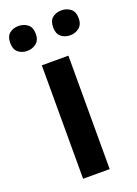

<svg xmlns="http://www.w3.org/2000/svg" viewBox="-164 -803 613 862"><g transform="rotate(-20 142.5 -372.0)"><path d="M205 0H78V-542H205ZM-21 -684Q-21 -716 -3.5 -730Q14 -744 39 -744Q64 -744 82.5 -730Q101 -716 101 -684Q101 -654 82.5 -639.5Q64 -625 39 -625Q14 -625 -3.5 -639.5Q-21 -654 -21 -684ZM184 -684Q184 -716 201.5 -730Q219 -744 245 -744Q269 -744 287.5 -730Q306 -716 306 -684Q306 -654 287.5 -639.5Q269 -625 245 -625Q219 -625 201.5 -639.5Q184 -654 184 -684Z"/></g></svg>

Font: Noto Sans Khmer SemiBold
Style: Regular
Weight: 600
Version: Version 2.003